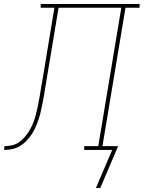

<svg xmlns="http://www.w3.org/2000/svg" viewBox="-76 -755 723 967"><path d="M429 192H407L489 0H348V-19H419L535 -716H219L155 -332Q154 -327 153.5 -322.5Q153 -318 152 -314Q149 -294 145.5 -274Q142 -254 138 -234Q134 -214 129.5 -194Q125 -174 118.5 -154.5Q112 -135 103.5 -115.5Q95 -96 83.5 -78.5Q72 -61 56.5 -45Q41 -29 23 -18.5Q5 -8 -15.5 -4Q-36 0 -56 0L-53 -19Q-35 -19 -16.5 -23Q2 -27 18 -37.5Q34 -48 47 -63Q60 -78 70 -94Q80 -110 87.5 -127.5Q95 -145 100.5 -163Q106 -181 110 -199Q114 -217 117.5 -235Q121 -253 124 -271Q127 -289 130 -307Q131 -314 132 -321Q133 -328 135 -335L198 -716H129V-735H627V-716H556L440 -19H519Z"/></svg>

Font: Iosevka Curly Slab ThEx
Style: Italic
Weight: 100
Width: 7
Italic angle: -9°
Monospace: yes
Designer: Belleve Invis
Foundry: Belleve Invis
Version: Version 11.1.0; ttfautohint (v1.8.3)